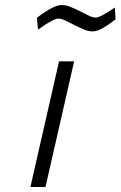

<svg xmlns="http://www.w3.org/2000/svg" viewBox="-20 -744 480 764"><path d="M215 -500H275L161 0H101ZM440 -667Q423 -654 407 -643Q393 -634 377.5 -626.5Q362 -619 348 -619Q332 -619 313 -627Q294 -635 275.5 -644.5Q257 -654 240.5 -662Q224 -670 212 -670Q203 -670 189.5 -663Q176 -656 163 -648Q148 -638 131 -626L127 -673Q144 -687 162 -698Q177 -708 194.5 -716Q212 -724 226 -724Q243 -724 262 -716Q281 -708 299 -699Q317 -690 333 -682Q349 -674 361 -674Q369 -674 381 -680Q393 -686 406 -694Q420 -703 437 -714Z"/></svg>

Font: Panefresco 250wt
Style: Italic
Weight: 300
Version: Version 1.000